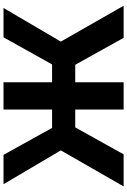

<svg xmlns="http://www.w3.org/2000/svg" viewBox="169 -910 740 1119"><g transform="rotate(-90 539.5 -350.0)"><path d="M879 0 722 -282H620V0H461V-282H357L200 0H13L223 -366L26 -700H197L354 -417H461V-700H620V-417H724L882 -700H1053L857 -366L1066 0Z"/></g></svg>

Font: Montserrat
Style: Bold
Weight: 700
Designer: Julieta Ulanovsky
Foundry: Julieta Ulanovsky
Version: Version 9.000; ttfautohint (v1.8.4.7-5d5b)